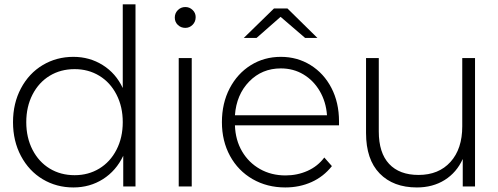

<svg xmlns="http://www.w3.org/2000/svg" viewBox="-20 -844 2254 869"><path d="M593.3 0H537.8V-138.9Q505.6 -71.1 446.1 -33.3Q386.7 4.4 312.2 4.4Q235.6 4.4 173.3 -32.8Q111.1 -70 75 -137.8Q38.9 -205.6 38.9 -291.1Q38.9 -376.7 75 -444.4Q111.1 -512.2 173.3 -549.4Q235.6 -586.7 312.2 -586.7Q385.6 -586.7 445 -549.4Q504.4 -512.2 535.6 -445.6V-824.4H593.3ZM535.6 -291.1Q535.6 -361.1 507.2 -416.1Q478.9 -471.1 429.4 -501.1Q380 -531.1 317.8 -531.1Q254.4 -531.1 205 -501.1Q155.6 -471.1 127.2 -416.1Q98.9 -361.1 98.9 -291.1Q98.9 -221.1 127.2 -166.1Q155.6 -111.1 205 -81.1Q254.4 -51.1 317.8 -51.1Q380 -51.1 429.4 -81.1Q478.9 -111.1 507.2 -166.1Q535.6 -221.1 535.6 -291.1Z M771.1 -764.4Q771.1 -784.4 785 -798.3Q798.9 -812.2 818.9 -812.2Q837.8 -812.2 851.7 -798.9Q865.6 -785.6 865.6 -766.7Q865.6 -745.6 851.7 -731.7Q837.8 -717.8 818.9 -717.8Q798.9 -717.8 785 -731.1Q771.1 -744.4 771.1 -764.4ZM847.8 -581.1V0H788.9V-581.1Z M1083.3 -672.2 1220 -805.6H1281.1L1416.7 -672.2H1361.1L1250 -767.8L1141.1 -672.2ZM1514.4 -276.7H1043.3Q1045.6 -210 1075.6 -158.9Q1105.6 -107.8 1156.7 -78.9Q1207.8 -50 1272.2 -50Q1325.6 -50 1371.7 -70.6Q1417.8 -91.1 1447.8 -131.1L1482.2 -92.2Q1444.4 -44.4 1390 -20Q1335.6 4.4 1271.1 4.4Q1188.9 4.4 1123.3 -33.3Q1057.8 -71.1 1021.1 -138.3Q984.4 -205.6 984.4 -291.1Q984.4 -376.7 1019.4 -443.9Q1054.4 -511.1 1115 -548.9Q1175.6 -586.7 1251.1 -586.7Q1325.6 -586.7 1385.6 -549.4Q1445.6 -512.2 1480 -446.1Q1514.4 -380 1514.4 -294.4ZM1043.3 -322.2H1460Q1455.6 -383.3 1427.2 -431.7Q1398.9 -480 1353.3 -507.2Q1307.8 -534.4 1251.1 -534.4Q1165.6 -534.4 1107.8 -475Q1050 -415.6 1043.3 -322.2Z M2130 0H2074.4V-124.4Q2046.7 -63.3 1992.8 -29.4Q1938.9 4.4 1866.7 4.4Q1760 4.4 1698.3 -58.9Q1636.7 -122.2 1636.7 -242.2V-581.1H1694.4V-248.9Q1694.4 -152.2 1741.1 -102.2Q1787.8 -52.2 1874.4 -52.2Q1965.6 -52.2 2018.9 -111.1Q2072.2 -170 2072.2 -272.2V-581.1H2130Z"/></svg>

Font: Paperlogy 3 Light
Style: Regular
Weight: 300
Designer: redesigned by Lee Juim, glyphs from Gmarket Sans & Montserrat
Foundry: PT&
Version: Version 1.001